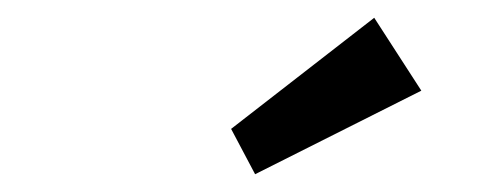

<svg xmlns="http://www.w3.org/2000/svg" viewBox="-20 -802 540 216"><path d="M267 -606 240 -657 401 -782 454 -700Z"/></svg>

Font: Lexend
Style: Italic
Weight: 400
Italic angle: -8.13011°
Designer: Bonnie Shaver-Troup, Thomas Jockin
Foundry: Lexend
Version: Version 1.007